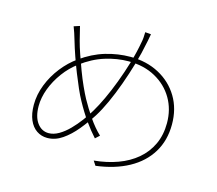

<svg xmlns="http://www.w3.org/2000/svg" viewBox="-111 -907 1221 1078"><g transform="rotate(15 500.0 -368.5)"><path d="M639 -764Q637 -753 635 -743Q633 -733 631.5 -724Q630 -715 628 -708Q617 -650 598 -585Q579 -520 556 -456Q533 -392 508 -337.5Q483 -283 459 -245Q429 -198 392 -153Q355 -108 313.5 -79.5Q272 -51 226 -51Q192 -51 164.5 -69.5Q137 -88 121.5 -124Q106 -160 106 -212Q106 -271 129 -329.5Q152 -388 191 -437.5Q230 -487 277 -520Q345 -569 417 -590.5Q489 -612 562 -612Q655 -612 728 -573Q801 -534 842.5 -465Q884 -396 884 -305Q884 -212 841 -141.5Q798 -71 718.5 -27.5Q639 16 529 30L512 4Q586 -3 649 -26Q712 -49 758 -88Q804 -127 829.5 -181.5Q855 -236 855 -305Q855 -385 818 -448Q781 -511 714 -548Q647 -585 558 -585Q491 -585 422 -563.5Q353 -542 288 -493Q243 -460 208 -412.5Q173 -365 153.5 -313Q134 -261 134 -212Q134 -150 160 -114.5Q186 -79 227 -79Q256 -79 286 -96.5Q316 -114 344 -142.5Q372 -171 396.5 -204Q421 -237 439 -268Q460 -303 483 -352Q506 -401 528.5 -460.5Q551 -520 570 -583.5Q589 -647 600 -710Q602 -718 603.5 -734.5Q605 -751 605 -767ZM242 -706Q246 -690 251.5 -667.5Q257 -645 262 -625Q270 -594 284.5 -552Q299 -510 315.5 -466Q332 -422 349.5 -383.5Q367 -345 381 -319Q407 -272 440 -223.5Q473 -175 510 -140L486 -118Q455 -152 422.5 -197.5Q390 -243 358 -302Q344 -327 327.5 -364.5Q311 -402 293.5 -446Q276 -490 260.5 -534.5Q245 -579 234 -617Q228 -638 220.5 -660.5Q213 -683 208 -695Z"/></g></svg>

Font: Noto Sans SC Thin Thin
Style: Regular
Weight: 250
Version: Version 2.004-H2;hotconv 1.0.118;makeotfexe 2.5.65603